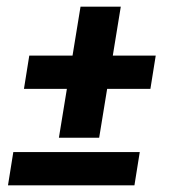

<svg xmlns="http://www.w3.org/2000/svg" viewBox="-20 -557 540 577"><path d="M157 -143 181 -290H52L68 -390H198L222 -537H343L319 -390H448L432 -290H302L278 -143ZM4 0 20 -100H400L384 0Z"/></svg>

Font: Iosevka Slab Heavy
Style: Italic
Weight: 900
Italic angle: -9°
Monospace: yes
Designer: Belleve Invis
Foundry: Belleve Invis
Version: Version 11.1.0; ttfautohint (v1.8.3)